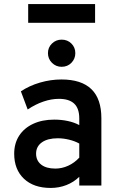

<svg xmlns="http://www.w3.org/2000/svg" viewBox="-20 -915 587 947"><path d="M230 12Q146 12 98 -33.5Q50 -79 50 -157Q50 -208 74.5 -245.8Q99 -283.5 143.5 -304.2Q188 -325 247.5 -325Q282.5 -325 314.2 -318.2Q346 -311.5 371 -298V-331Q371 -380 346 -403.8Q321 -427.5 270.5 -427.5Q233.5 -427.5 194 -414Q154.5 -400.5 116.5 -375L83 -464.5Q125 -492.5 177.5 -507.8Q230 -523 283 -523Q381.5 -523 430.8 -475.2Q480 -427.5 480 -332V0H371V-43Q344 -16.5 307.5 -2.2Q271 12 230 12ZM253 -83.5Q285.5 -83.5 316.2 -97.5Q347 -111.5 371 -137.5V-207Q348.5 -219.5 320.2 -226.2Q292 -233 265 -233Q215 -233 186.5 -212.8Q158 -192.5 158 -157Q158 -123 183 -103.2Q208 -83.5 253 -83.5ZM284 -585.5Q256 -585.5 236.2 -605.2Q216.5 -625 216.5 -653Q216.5 -681 236.2 -700.2Q256 -719.5 284 -719.5Q313 -719.5 332.2 -700.2Q351.5 -681 351.5 -653Q351.5 -625 332.2 -605.2Q313 -585.5 284 -585.5ZM119 -802.5V-895H449V-802.5Z"/></svg>

Font: Overpass SemiBold
Style: Regular
Weight: 600
Designer: Delve Withrington, Dave Bailey, Thomas Jockin
Foundry: Delve Fonts LLC
Version: Version 4.000